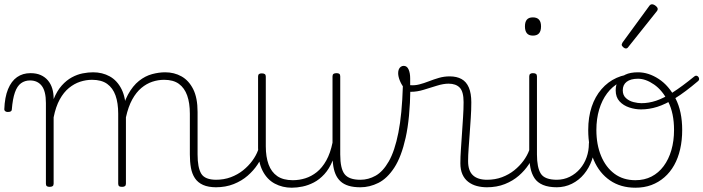

<svg xmlns="http://www.w3.org/2000/svg" viewBox="-76 -856 3279 895"><path d="M155 15Q146 15 142 11.5Q138 8 138 0V-376Q138 -431 118.5 -456Q99 -481 64 -481Q40 -481 22 -468Q4 -455 -6.5 -425Q-17 -395 -21 -345Q-21 -340 -25.5 -337Q-30 -334 -40 -334Q-47 -334 -51.5 -337.5Q-56 -341 -56 -346Q-54 -403 -38.5 -440.5Q-23 -478 3.5 -496.5Q30 -515 66 -515Q94 -515 114 -506Q134 -497 147.5 -481Q161 -465 167.5 -443.5Q174 -422 174 -397V-394Q190 -433 212 -457.5Q234 -482 259 -495.5Q284 -509 309.5 -514Q335 -519 358 -519Q401 -519 435.5 -500Q470 -481 490.5 -440.5Q511 -400 511 -334V0Q511 8 506.5 11.5Q502 15 493 15Q483 15 479 11.5Q475 8 475 0V-326Q475 -376 462.5 -411Q450 -446 423.5 -465Q397 -484 353 -484Q325 -484 297.5 -475Q270 -466 245.5 -446Q221 -426 202.5 -392.5Q184 -359 174 -309V0Q174 8 169.5 11.5Q165 15 155 15ZM933 17Q895 17 870.5 6Q846 -5 832.5 -25.5Q819 -46 814 -74Q809 -102 809 -136V-326Q809 -376 796.5 -411Q784 -446 758 -465Q732 -484 689 -484Q661 -484 634 -475Q607 -466 583 -446Q559 -426 540.5 -392.5Q522 -359 511 -309H487Q498 -374 520.5 -415Q543 -456 572 -479Q601 -502 633 -510.5Q665 -519 694 -519Q736 -519 770 -500Q804 -481 824.5 -440.5Q845 -400 845 -334V-136Q845 -75 862 -46.5Q879 -18 933 -18Q939 -18 942.5 -12.5Q946 -7 946 -0.5Q946 6 943 11.5Q940 17 933 17Z M929 17Q920 17 915 11.5Q910 6 910 -0.5Q910 -7 915 -12.5Q920 -18 929 -18Q968 -18 1000 -30Q1032 -42 1057 -62Q1082 -82 1100 -106.5Q1118 -131 1127 -156Q1130 -165 1137.5 -165Q1145 -165 1150 -158.5Q1155 -152 1152 -143Q1143 -117 1124.5 -89Q1106 -61 1078.5 -37Q1051 -13 1013.5 2Q976 17 929 17Z M1284 19Q1241 19 1205 0Q1169 -19 1148 -60Q1127 -101 1127 -166V-499Q1127 -507 1131 -510.5Q1135 -514 1144 -514Q1154 -514 1158.5 -510.5Q1163 -507 1163 -499V-174Q1163 -125 1176 -89.5Q1189 -54 1216.5 -35Q1244 -16 1289 -16Q1319 -16 1347.5 -25Q1376 -34 1401 -54Q1426 -74 1445 -108Q1464 -142 1474 -191V-500Q1474 -508 1478.5 -511.5Q1483 -515 1493 -515Q1502 -515 1506 -511.5Q1510 -508 1510 -500V-136Q1510 -70 1530.5 -44Q1551 -18 1604 -18Q1611 -18 1614.5 -12.5Q1618 -7 1618 -0.5Q1618 6 1614.5 11.5Q1611 17 1604 17Q1572 17 1549 10Q1526 3 1511 -11Q1496 -25 1487.5 -45.5Q1479 -66 1476 -94L1475 -108Q1459 -69 1436 -44Q1413 -19 1387 -5.5Q1361 8 1334.5 13.5Q1308 19 1284 19Z M1604 17Q1595 17 1590 11.5Q1585 6 1585 -0.5Q1585 -7 1590 -12.5Q1595 -18 1604 -18Q1641 -18 1675 -37Q1709 -56 1736.5 -104Q1764 -152 1781 -237.5Q1798 -323 1802 -456Q1802 -459 1807.5 -460.5Q1813 -462 1819.5 -460.5Q1826 -459 1831.5 -455Q1837 -451 1837 -443Q1835 -304 1815 -214.5Q1795 -125 1762 -74.5Q1729 -24 1688 -3.5Q1647 17 1604 17Z M2195 17Q2169 17 2146.5 11Q2124 5 2106.5 -8.5Q2089 -22 2079.5 -43.5Q2070 -65 2070 -95Q2070 -124 2072.5 -159.5Q2075 -195 2077.5 -233.5Q2080 -272 2082.5 -309.5Q2085 -347 2085 -380Q2085 -429 2067 -447.5Q2049 -466 2015 -466Q1991 -466 1960.5 -456.5Q1930 -447 1899 -437.5Q1868 -428 1839 -428Q1824 -428 1810.5 -443Q1797 -458 1788.5 -478.5Q1780 -499 1780 -515Q1780 -525 1783 -532.5Q1786 -540 1792 -544.5Q1798 -549 1806 -549Q1821 -549 1828.5 -532.5Q1836 -516 1836 -491Q1836 -483 1836 -475Q1836 -467 1836 -459Q1857 -457 1878.5 -462.5Q1900 -468 1923 -477Q1946 -486 1970 -493Q1994 -500 2020 -500Q2053 -500 2075.5 -487.5Q2098 -475 2109.5 -448Q2121 -421 2121 -379Q2121 -344 2118.5 -307Q2116 -270 2113.5 -233.5Q2111 -197 2108.5 -164.5Q2106 -132 2106 -105Q2106 -60 2128.5 -39Q2151 -18 2195 -18Q2204 -18 2208.5 -12.5Q2213 -7 2213 -0.5Q2213 6 2208.5 11.5Q2204 17 2195 17Z M2193 17Q2184 17 2179 11.5Q2174 6 2174 -0.5Q2174 -7 2179 -12.5Q2184 -18 2193 -18Q2232 -18 2264 -30Q2296 -42 2321 -62Q2346 -82 2364 -106.5Q2382 -131 2391 -156Q2394 -165 2401.5 -165Q2409 -165 2414 -158.5Q2419 -152 2416 -143Q2407 -117 2388.5 -89Q2370 -61 2342.5 -37Q2315 -13 2277.5 2Q2240 17 2193 17Z M2521 17Q2481 17 2455 6Q2429 -5 2415.5 -25.5Q2402 -46 2396.5 -74Q2391 -102 2391 -136V-500Q2391 -508 2395.5 -511.5Q2400 -515 2408 -515Q2418 -515 2422.5 -511.5Q2427 -508 2427 -500V-136Q2427 -75 2445 -46.5Q2463 -18 2521 -18Q2528 -18 2531 -12.5Q2534 -7 2534 -0.5Q2534 6 2531 11.5Q2528 17 2521 17ZM2408 -690Q2389 -690 2380 -701Q2371 -712 2371 -733Q2371 -754 2380 -764.5Q2389 -775 2408 -775Q2427 -775 2436.5 -764.5Q2446 -754 2446 -733Q2446 -711 2436.5 -700.5Q2427 -690 2408 -690Z M2518 17Q2509 17 2504 11.5Q2499 6 2499 -0.5Q2499 -7 2504 -12.5Q2509 -18 2518 -18Q2552 -18 2580 -32Q2608 -46 2628 -69.5Q2648 -93 2658.5 -123Q2669 -153 2669 -186Q2669 -196 2676 -199.5Q2683 -203 2689.5 -199.5Q2696 -196 2696 -186Q2696 -146 2683 -109.5Q2670 -73 2646.5 -44.5Q2623 -16 2590 0.5Q2557 17 2518 17Z M2886 19Q2817 19 2767.5 -15Q2718 -49 2692 -109.5Q2666 -170 2666 -250Q2666 -310 2682 -358Q2698 -406 2728 -440.5Q2758 -475 2798 -493Q2838 -511 2886 -511V-489Q2845 -489 2811.5 -471Q2778 -453 2754 -421Q2730 -389 2717 -345.5Q2704 -302 2704 -250Q2704 -182 2726 -129Q2748 -76 2788.5 -46Q2829 -16 2886 -16Q2928 -16 2961 -33Q2994 -50 3017.5 -81.5Q3041 -113 3053.5 -156Q3066 -199 3066 -250Q3066 -328 3039 -381.5Q3012 -435 2973 -462Q2934 -489 2898 -489Q2864 -489 2845.5 -475Q2827 -461 2827 -435Q2827 -412 2842 -398.5Q2857 -385 2877.5 -380Q2898 -375 2914 -375Q2948 -375 2982.5 -386.5Q3017 -398 3059.5 -425Q3102 -452 3161 -500Q3166 -504 3171 -503Q3176 -502 3179.5 -497.5Q3183 -493 3183 -487.5Q3183 -482 3178 -478Q3118 -427 3072 -398.5Q3026 -370 2988 -358Q2950 -346 2912 -346Q2885 -346 2857.5 -355Q2830 -364 2812 -383.5Q2794 -403 2794 -435Q2794 -460 2805 -478.5Q2816 -497 2839 -508Q2862 -519 2898 -519Q2947 -519 2994.5 -488Q3042 -457 3073 -397Q3104 -337 3104 -250Q3104 -202 3094.5 -160.5Q3085 -119 3066.5 -86Q3048 -53 3021 -29.5Q2994 -6 2960.5 6.5Q2927 19 2886 19Z M2841 -630Q2836 -630 2829 -636Q2822 -642 2822 -648Q2822 -650 2823.5 -652.5Q2825 -655 2826 -658L2951 -829Q2954 -833 2957 -834.5Q2960 -836 2964 -836Q2969 -836 2975 -832.5Q2981 -829 2985.5 -824Q2990 -819 2990 -814Q2990 -811 2989 -809Q2988 -807 2986 -804L2852 -636Q2848 -630 2841 -630Z"/></svg>

Font: Playwrite BR Thin
Style: Regular
Weight: 250
Version: Version 1.003